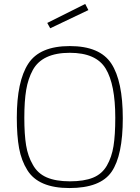

<svg xmlns="http://www.w3.org/2000/svg" viewBox="-20 -942 706 971"><path d="M146 -109Q170 -65 216 -45Q262 -25 333.5 -25Q405 -25 450.5 -43.5Q496 -62 520.5 -104.5Q545 -147 554 -203Q563 -259 563 -347Q563 -515 514.5 -595Q466 -675 333 -675Q194 -675 146 -588Q122 -544 112.5 -487.5Q103 -431 103 -346.5Q103 -262 112 -207Q121 -152 146 -109ZM118 -82Q88 -130 76.5 -192.5Q65 -255 65 -347Q65 -531 123 -620Q181 -709 333 -709Q485 -709 543 -620.5Q601 -532 601 -344Q601 -156 544.5 -73.5Q488 9 331 9Q174 9 118 -82ZM219 -826 411 -922 427 -891 234 -799Z"/></svg>

Font: Titillium Web[RUS by Daymarius]
Style: Regular
Weight: 200
Designer: Cyrillization by Daymarius
Foundry: Cyrillization by Daymarius
Version: Version 1.002 September 11, 2018